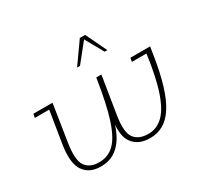

<svg xmlns="http://www.w3.org/2000/svg" viewBox="-131 -785 1027 973"><g transform="rotate(-30 383.0 -299.0)"><path d="M203 10Q136 10 104.5 -36Q73 -82 89 -185L119 -371H35L39 -393H151L117 -175Q103 -82 127.5 -47.5Q152 -13 206 -13Q258 -13 294.5 -48Q331 -83 358 -166Q385 -249 407 -393H437L402 -175Q387 -82 412.5 -47.5Q438 -13 494 -13Q542 -13 579 -47.5Q616 -82 643 -160.5Q670 -239 688 -371H603L607 -393H722L715 -348Q700 -251 679 -182.5Q658 -114 630.5 -71.5Q603 -29 568.5 -9.5Q534 10 492 10Q422 10 390 -35Q364 -70 370 -138Q356 -97 339 -69Q313 -28 280 -9Q247 10 203 10ZM348 -485 435 -608H466L525 -485H509L450 -591L365 -485Z"/></g></svg>

Font: Rokkitt SemiBold Thin
Style: Italic
Weight: 250
Italic angle: -9°
Version: Version 3.103